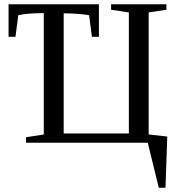

<svg xmlns="http://www.w3.org/2000/svg" viewBox="-20 -675 837 908"><path d="M762.7 212.9H731L678.7 0H103V-25.9L187 -39.1V-612.8H176.8Q111.8 -612.8 66.4 -603L53.2 -501H20.5V-654.8H447.8V-501H414.6L401.4 -603Q386.7 -606.4 352.1 -609.1Q317.4 -611.8 290.5 -611.8H281.2V-43.9H589.4V-616.2L505.4 -628.9V-654.8H767.1V-628.9L683.1 -616.2V-39.1L771 -29.3Z"/></svg>

Font: Tinos
Style: Regular
Weight: 400
Designer: Steve Matteson
Foundry: Monotype Imaging Inc.
Version: Version 1.23